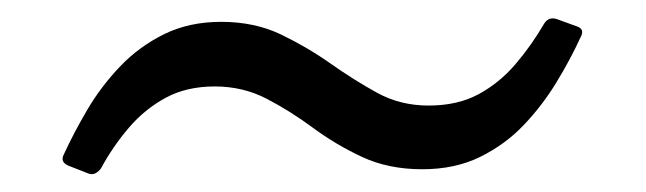

<svg xmlns="http://www.w3.org/2000/svg" viewBox="-20 -381 710 211"><path d="M55 -199Q46 -203 50 -211Q61 -235 76 -260.5Q91 -286 112 -308Q133 -330 160.5 -343.5Q188 -357 223 -357Q260 -357 289 -343Q318 -329 343.5 -311Q369 -293 394.5 -279Q420 -265 451 -265Q483 -265 506 -277.5Q529 -290 546.5 -310.5Q564 -331 578 -355Q583 -363 592 -360L614 -352Q623 -349 618 -340Q607 -316 591.5 -290.5Q576 -265 555.5 -243.5Q535 -222 507.5 -208.5Q480 -195 444 -195Q407 -195 378 -208.5Q349 -222 324 -240.5Q299 -259 273 -272.5Q247 -286 216 -286Q185 -286 162 -273.5Q139 -261 121.5 -240.5Q104 -220 91 -196Q85 -188 78 -190Z"/></svg>

Font: Hahmlet
Style: Regular
Weight: 400
Designer: Minjoo Ham & Mark Frömberg
Foundry: hypertype
Version: Version 1.001; ttfautohint (v1.8.3)